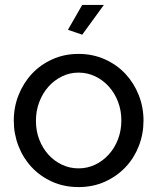

<svg xmlns="http://www.w3.org/2000/svg" viewBox="-20 -750 639 780"><path d="M314 -609 256 -629 314 -730H402ZM36 -260Q36 -315 55.5 -364Q75 -413 109.5 -450Q144 -487 192.5 -509Q241 -531 299 -531Q357 -531 406 -509Q455 -487 489.5 -450Q524 -413 543.5 -364Q563 -315 563 -260Q563 -206 544 -157Q525 -108 490 -71Q455 -34 406.5 -12Q358 10 299 10Q240 10 191.5 -12Q143 -34 108.5 -71Q74 -108 55 -157Q36 -206 36 -260ZM473 -261Q473 -301 459.5 -336.5Q446 -372 422 -398.5Q398 -425 366.5 -440Q335 -455 299 -455Q263 -455 231.5 -439.5Q200 -424 176.5 -397.5Q153 -371 139.5 -335.5Q126 -300 126 -259Q126 -218 139.5 -183Q153 -148 176.5 -122Q200 -96 231.5 -81Q263 -66 299 -66Q335 -66 366.5 -81Q398 -96 422 -122.5Q446 -149 459.5 -184.5Q473 -220 473 -261Z"/></svg>

Font: Raleway Medium Alt1
Style: Regular
Weight: 500
Designer: Matt McInerney, Pablo Impallari, Rodrigo Fuenzalida
Foundry: Matt McInerney, Pablo Impallari, Rodrigo Fuenzalida
Version: Version 3.000g; ttfautohint (v1.5) -l 8 -r 28 -G 28 -x 14 -D